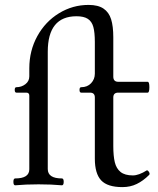

<svg xmlns="http://www.w3.org/2000/svg" viewBox="-20 -746 639 777"><path d="M363.8 -104V-351.6Q363.8 -371.1 344.2 -371.1H308.6Q301.8 -371.1 301.8 -382.3Q301.8 -393.1 308.6 -393.1Q333.5 -393.1 348.6 -409.2Q363.8 -425.3 363.8 -447.8V-576.2Q363.8 -614.7 357.7 -637Q351.6 -659.2 335.4 -669.7Q319.3 -680.2 289.6 -680.2Q173.3 -680.2 173.3 -536.6V-62Q173.3 -23.9 230.5 -23.9Q237.8 -23.9 237.8 -10.3Q237.8 3.9 230.5 3.9Q189 0 136.2 0Q83 0 41.5 3.9Q34.2 3.9 34.2 -10.3Q34.2 -23.9 41.5 -23.9Q98.6 -23.9 98.6 -61V-358.9Q98.6 -371.1 86.4 -371.1H46.4Q39.6 -371.1 39.6 -382.3Q39.6 -393.1 46.4 -393.1Q66.9 -393.1 82.8 -405.3Q98.6 -417.5 98.6 -437V-469.2Q98.6 -541 131.1 -599.9Q163.6 -658.7 218.8 -692.4Q273.9 -726.1 338.4 -726.1Q377 -726.1 398.9 -711.2Q420.9 -696.3 429.7 -668Q438.5 -639.6 438.5 -595.2V-436Q438.5 -415 458.5 -415H577.6Q584.5 -415 584.5 -393.1Q584.5 -371.1 577.6 -371.1H458.5Q438.5 -371.1 438.5 -351.6V-154.8Q438.5 -114.7 444.6 -89.4Q450.7 -64 468 -50Q485.4 -36.1 517.6 -36.1Q541.5 -36.1 574.2 -56.6H575.2Q576.7 -56.6 578.9 -54.9Q581.1 -53.2 582.5 -50.8Q585.4 -46.4 585.4 -43Q585.4 -40 583.5 -38.1Q559.6 -14.2 533.4 -1.5Q507.3 11.2 475.6 11.2Q415 11.2 389.4 -16.1Q363.8 -43.5 363.8 -104Z"/></svg>

Font: JuniusX
Style: Regular
Weight: 400
Designer: Peter S. Baker
Foundry: Briery Creek Software
Version: Version 1.004